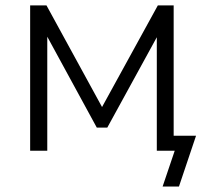

<svg xmlns="http://www.w3.org/2000/svg" viewBox="-20 -559 776 712"><path d="M91.8 0V-539.1H152.3L358.4 -162.1L565.4 -539.1H624V-55.7H707L643.6 132.8H583L627.9 0H561.5V-420.9L377.9 -85.9H338.9L155.3 -422.9V0Z"/></svg>

Font: Min Sans Light
Style: Regular
Weight: 300
Designer: Jinseong-Kim, NotoSansCJK, Nunito
Foundry: Jinseong-Kim
Version: Version 1.400;Glyphs 3.1.2 (3151)